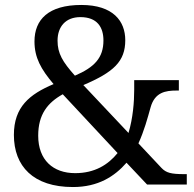

<svg xmlns="http://www.w3.org/2000/svg" viewBox="-20 -744 782 774"><path d="M274 10C376 10 442 -33 490 -88L573 0H733V-42H724C670 -42 650 -47 631 -67L538 -166C561 -216 575 -268 587 -311C604 -372 647 -379 692 -379H701V-421H521V-382C521 -333 516 -268 498 -208L316 -401C438 -453 485 -496 485 -582C485 -659 436 -724 308 -724C175 -724 119 -665 119 -577C119 -512 145 -465 196 -405C99 -364 36 -313 36 -200C36 -74 114 10 274 10ZM282 -439C232 -495 212 -529 212 -580C212 -637 245 -675 304 -675C372 -675 397 -634 397 -581C397 -511 361 -473 282 -439ZM283 -46C194 -46 134 -99 134 -197C134 -283 172 -330 233 -364L454 -127C416 -80 362 -46 283 -46Z"/></svg>

Font: Noto Serif Balinese
Style: Regular
Weight: 400
Designer: Monotype Design Team
Foundry: Monotype Imaging Inc.
Version: Version 2.005